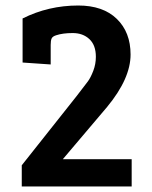

<svg xmlns="http://www.w3.org/2000/svg" viewBox="-20 -677 553 697"><path d="M59 0V-77L258 -328Q289 -368 299 -381.5Q309 -395 318.5 -419.5Q328 -444 328 -471Q328 -513 304.5 -535Q281 -557 244 -557Q208 -557 184 -549Q171 -545 167.5 -537.5Q164 -530 164 -514V-443L62 -450V-610Q156 -657 264 -657Q354 -657 404 -608.5Q454 -560 454 -479Q454 -392 369 -289L208 -99H458V0Z"/></svg>

Font: Bree Serif
Style: Regular
Weight: 400
Designer: Veronika Burian, Jos Scaglione
Foundry: TypeTogether
Version: Version 1.001